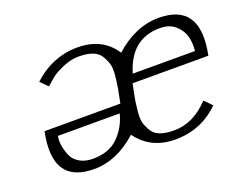

<svg xmlns="http://www.w3.org/2000/svg" viewBox="-92 -696 1090 876"><g transform="rotate(-20 453.0 -258.0)"><path d="M339 -491Q301 -491 263 -474.5Q225 -458 208 -445Q191 -432 166 -409L156 -419Q152 -423 147 -428Q142 -433 138.5 -436.5Q135 -440 131 -444Q227 -532 348 -532Q469 -532 528 -441Q629 -532 742 -532Q946 -532 897 -292H529Q520 -249 515.5 -224Q511 -199 507.5 -163Q504 -127 510 -106.5Q516 -86 529 -65Q542 -44 569 -34.5Q596 -25 635 -25Q728 -25 805 -107Q814 -100 824 -89Q834 -78 841 -72Q753 16 626 16Q507 16 442 -74Q342 16 232 16Q27 16 77 -224H445Q454 -267 458.5 -292.5Q463 -318 466.5 -353.5Q470 -389 463.5 -410Q457 -431 444 -451.5Q431 -472 404.5 -481.5Q378 -491 339 -491ZM545 -333H847Q851 -367 843.5 -400Q836 -433 807.5 -459.5Q779 -486 732 -486Q590 -486 545 -333ZM427 -183H127Q122 -160 127 -133.5Q132 -107 142 -84Q152 -61 178.5 -45.5Q205 -30 242 -30Q321 -30 366 -75Q411 -120 427 -183Z"/></g></svg>

Font: Afta sans
Style: Italic
Weight: 400
Italic angle: -12°
Designer: par.qink
Foundry: Oriol Esparraguera Font
Version: Version 1.000